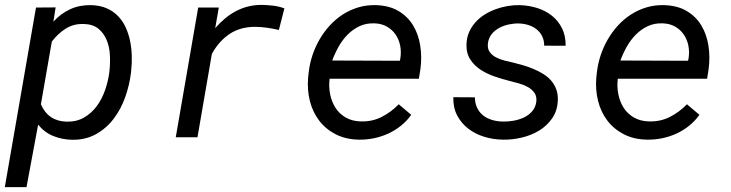

<svg xmlns="http://www.w3.org/2000/svg" viewBox="-24 -559 2979 782"><path d="M509.3 -261.7Q503.4 -212.9 486.1 -163.8Q468.8 -114.7 439.2 -75.7Q409.7 -36.6 367.2 -12.7Q324.7 11.2 268.6 10.3Q228.5 9.3 192.9 -5.1Q157.2 -19.5 131.3 -51.3L84 203.1H-4.4L122.6 -528.3L202.6 -528.8L193.4 -470.7Q224.1 -504.4 262.5 -521.7Q300.8 -539.1 347.2 -538.1Q383.3 -537.1 410.2 -525.4Q437 -513.7 456.3 -493.9Q475.6 -474.1 487.5 -448.2Q499.5 -422.4 505.6 -393.1Q511.7 -363.8 512.7 -332.8Q513.7 -301.8 510.3 -272ZM421.9 -272Q425.3 -301.8 423.6 -334.7Q421.9 -367.7 410.6 -395.5Q399.4 -423.3 377 -441.9Q354.5 -460.4 316.4 -461.4Q274.9 -462.4 243.2 -442.1Q211.4 -421.9 187 -389.6L142.6 -134.3Q171.9 -65.9 246.6 -63.5Q287.6 -62.5 318.1 -80.1Q348.6 -97.7 369.9 -126.5Q391.1 -155.3 403.6 -190.9Q416 -226.6 420.9 -261.7Z M1041.5 -539.1Q1064.9 -538.6 1088.4 -535.9Q1111.8 -533.2 1134.3 -524.9L1111.8 -437Q1088.4 -442.4 1064.9 -445.8Q1041.5 -449.2 1017.6 -449.7Q956.1 -450.2 912.1 -421.4Q868.2 -392.6 838.9 -339.4L780.3 0H691.9L783.2 -528.3H867.2L852.5 -444.3Q871.1 -465.8 892.1 -483.4Q913.1 -501 936.5 -513.4Q960 -525.9 986.1 -532.5Q1012.2 -539.1 1041.5 -539.1Z M1437.5 9.8Q1383.8 8.8 1343 -12.2Q1302.2 -33.2 1275.9 -67.9Q1249.5 -102.5 1238 -147.9Q1226.6 -193.4 1231 -244.1L1233.4 -265.1Q1237.3 -299.8 1248.5 -333.7Q1259.8 -367.7 1277.6 -398.4Q1295.4 -429.2 1319.1 -455.1Q1342.8 -481 1371.8 -499.8Q1400.9 -518.6 1434.8 -528.8Q1468.8 -539.1 1506.3 -538.1Q1561 -536.6 1598.6 -514.4Q1636.2 -492.2 1658.2 -456.1Q1680.2 -419.9 1687.5 -373.8Q1694.8 -327.6 1688.5 -278.8L1682.1 -238.3H1318.4Q1314.5 -206.1 1320.6 -175.3Q1326.7 -144.5 1342.3 -120.1Q1357.9 -95.7 1383.8 -80.6Q1409.7 -65.4 1445.3 -64.5Q1491.2 -63 1530 -82.5Q1568.8 -102.1 1600.1 -134.3L1650.9 -91.3Q1632.8 -65.9 1608.6 -46.6Q1584.5 -27.3 1556.6 -14.6Q1528.8 -2 1498.5 4.2Q1468.3 10.3 1437.5 9.8ZM1502 -463.9Q1467.8 -465.3 1440.4 -452.4Q1413.1 -439.5 1391.8 -418Q1370.6 -396.5 1355 -368.7Q1339.4 -340.8 1329.1 -312.5L1604.5 -311.5L1606.4 -320.3Q1610.8 -347.2 1606 -372.6Q1601.1 -397.9 1587.4 -418Q1573.7 -438 1552.2 -450.4Q1530.8 -462.9 1502 -463.9Z M2160.2 -143.6Q2163.1 -166 2152.8 -180.7Q2142.6 -195.3 2125.7 -204.6Q2108.9 -213.9 2088.9 -219.5Q2068.8 -225.1 2052.7 -229Q2023.4 -236.3 1991.7 -247.1Q1960 -257.8 1933.6 -274.9Q1907.2 -292 1890.9 -317.6Q1874.5 -343.3 1876 -379.9Q1877 -406.7 1887 -429Q1897 -451.2 1913.1 -469Q1929.2 -486.8 1950.4 -500Q1971.7 -513.2 1995.4 -521.7Q2019 -530.3 2043.7 -534.4Q2068.4 -538.6 2092.3 -538.1Q2129.4 -537.1 2163.8 -526.4Q2198.2 -515.6 2224.1 -494.9Q2250 -474.1 2265.1 -443.6Q2280.3 -413.1 2279.8 -372.6L2192.4 -373Q2192.4 -395 2184.1 -411.6Q2175.8 -428.2 2161.4 -439.7Q2147 -451.2 2128.2 -457Q2109.4 -462.9 2088.9 -463.4Q2069.3 -463.9 2048.6 -459.5Q2027.8 -455.1 2009.8 -445.6Q1991.7 -436 1979 -420.7Q1966.3 -405.3 1963.4 -383.3Q1960.4 -361.3 1970.5 -347.4Q1980.5 -333.5 1996.6 -325.2Q2012.7 -316.9 2032 -312Q2051.3 -307.1 2067.4 -303.7Q2087.4 -298.8 2108.9 -292.5Q2130.4 -286.1 2150.9 -277.3Q2171.4 -268.6 2189.7 -257.1Q2208 -245.6 2221.2 -230.2Q2234.4 -214.8 2241.7 -194.8Q2249 -174.8 2248 -149.9Q2246.1 -107.4 2224.6 -76.7Q2203.1 -45.9 2170.9 -26.6Q2138.7 -7.3 2099.6 1.7Q2060.5 10.7 2023.4 9.8Q1984.4 9.3 1948 -2Q1911.6 -13.2 1883.3 -34.9Q1855 -56.6 1838.1 -88.6Q1821.3 -120.6 1822.3 -163.1L1910.2 -162.6Q1910.6 -137.2 1919.9 -118.7Q1929.2 -100.1 1944.8 -88.1Q1960.4 -76.2 1981.4 -70.1Q2002.4 -64 2026.4 -64Q2045.9 -63.5 2067.9 -67.4Q2089.8 -71.3 2109.4 -80.3Q2128.9 -89.4 2142.8 -105Q2156.7 -120.6 2160.2 -143.6Z M2611.3 9.8Q2557.6 8.8 2516.8 -12.2Q2476.1 -33.2 2449.7 -67.9Q2423.3 -102.5 2411.9 -147.9Q2400.4 -193.4 2404.8 -244.1L2407.2 -265.1Q2411.1 -299.8 2422.4 -333.7Q2433.6 -367.7 2451.4 -398.4Q2469.2 -429.2 2492.9 -455.1Q2516.6 -481 2545.7 -499.8Q2574.7 -518.6 2608.6 -528.8Q2642.6 -539.1 2680.2 -538.1Q2734.9 -536.6 2772.5 -514.4Q2810.1 -492.2 2832 -456.1Q2854 -419.9 2861.3 -373.8Q2868.7 -327.6 2862.3 -278.8L2856 -238.3H2492.2Q2488.3 -206.1 2494.4 -175.3Q2500.5 -144.5 2516.1 -120.1Q2531.7 -95.7 2557.6 -80.6Q2583.5 -65.4 2619.1 -64.5Q2665 -63 2703.9 -82.5Q2742.7 -102.1 2773.9 -134.3L2824.7 -91.3Q2806.6 -65.9 2782.5 -46.6Q2758.3 -27.3 2730.5 -14.6Q2702.6 -2 2672.4 4.2Q2642.1 10.3 2611.3 9.8ZM2675.8 -463.9Q2641.6 -465.3 2614.3 -452.4Q2586.9 -439.5 2565.7 -418Q2544.4 -396.5 2528.8 -368.7Q2513.2 -340.8 2502.9 -312.5L2778.3 -311.5L2780.3 -320.3Q2784.7 -347.2 2779.8 -372.6Q2774.9 -397.9 2761.2 -418Q2747.6 -438 2726.1 -450.4Q2704.6 -462.9 2675.8 -463.9Z"/></svg>

Font: Roboto Mono
Style: Italic
Weight: 400
Designer: Google
Version: Version 2.000985; 2015; ttfautohint (v1.3)